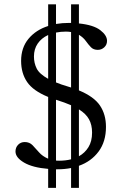

<svg xmlns="http://www.w3.org/2000/svg" viewBox="-20 -788 590 905"><path d="M207 97.5V8Q133.5 2 93.2 -21.8Q53 -45.5 53 -74Q53 -93 65.5 -105.8Q78 -118.5 96.5 -118.5Q119 -118.5 133.5 -103.5Q148 -88.5 164 -70Q180 -51.5 207 -40V-331Q136 -360 107.8 -401.5Q79.5 -443 79.5 -501Q79.5 -563 114.2 -605Q149 -647 207 -665.5V-767.5H244V-675Q273 -680 305.5 -680Q310.5 -680 315 -680V-767.5H352V-677.5Q420.5 -670.5 452.5 -646Q484.5 -621.5 484.5 -595.5Q484.5 -577 471.5 -565Q458.5 -553 441 -553Q420.5 -553 408.5 -565.5Q396.5 -578 384.5 -594.8Q372.5 -611.5 352 -624V-362Q423 -332.5 451.2 -290.5Q479.5 -248.5 479.5 -190Q479.5 -120.5 444.8 -73.8Q410 -27 352 -6.5V97.5H315V4Q284.5 10 250.5 10Q247 10 244 10V97.5ZM299 -380.5Q307.5 -378 315 -375.5V-637Q303.5 -639 290.5 -639Q266 -639 244 -634.5V-399.5Q268 -389.5 299 -380.5ZM140 -521.5Q140 -491 152.8 -465.2Q165.5 -439.5 207 -416.5V-623Q175.5 -608.5 157.8 -582.8Q140 -557 140 -521.5ZM245 -317.5 244 -318V-31Q251 -30.5 258.5 -30.5Q289 -30.5 315 -37V-292Q286.5 -304.5 245 -317.5ZM414 -163Q414 -199.5 399.5 -225.8Q385 -252 352 -272.5V-51.5Q380 -67 397 -94.5Q414 -122 414 -163Z"/></svg>

Font: Newsreader Text
Style: Regular
Weight: 400
Designer: Hugues Gentile
Foundry: Production Type
Version: Version 1.002